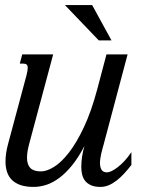

<svg xmlns="http://www.w3.org/2000/svg" viewBox="-20 -736 617 767"><path d="M192.4 -518.6 97.7 -165.5Q87.9 -130.4 87.9 -106.4Q87.9 -78.6 101.1 -64.9Q114.3 -51.3 143.6 -51.3Q166.5 -51.3 195.8 -69.3Q225.1 -87.4 255.6 -126.7Q286.1 -166 315.4 -228.3Q344.7 -290.5 368.2 -378.4L405.3 -518.6H489.7L393.6 -157.2Q391.6 -150.4 389.2 -141.4Q386.7 -132.3 384.5 -122.8Q382.3 -113.3 380.9 -103.3Q379.4 -93.3 379.4 -84.5Q379.4 -68.8 385.5 -58.1Q391.6 -47.4 408.2 -47.4Q414.6 -47.4 425.5 -52.5Q436.5 -57.6 450 -67.9Q463.4 -78.1 477.5 -93.3Q491.7 -108.4 504.9 -128.4V-77.1Q490.2 -58.1 475.3 -42Q460.4 -25.9 445.1 -14.2Q429.7 -2.4 413.8 4.2Q397.9 10.7 381.3 10.7Q359.4 10.7 344.5 4.4Q329.6 -2 320.8 -12.7Q312 -23.4 308.3 -38.1Q304.7 -52.7 304.7 -68.8Q304.7 -89.8 308.1 -111.6Q311.5 -133.3 317.4 -152.8Q293.9 -107.9 269 -76.9Q244.1 -45.9 218.3 -26.4Q192.4 -6.8 166.3 2Q140.1 10.7 114.3 10.7Q84.5 10.7 63.2 3.7Q42 -3.4 28.3 -16.6Q14.6 -29.8 8.3 -48.6Q2 -67.4 2 -90.8Q2 -124 12.7 -162.6L85.4 -433.6Q87.9 -443.8 89.4 -451.4Q90.8 -459 90.8 -464.4Q90.8 -474.6 86.2 -478.3Q81.5 -481.9 72.8 -481.9H59.1L68.8 -518.6ZM425.3 -574.7H374.5L239.3 -715.8H348.1Z"/></svg>

Font: Arian Grqi
Style: Italic
Weight: 400
Italic angle: -15°
Designer: Ruben Hakobyan (Tarumian)
Foundry: Ruben Hakobyan (Tarumian)
Version: Version 1.002